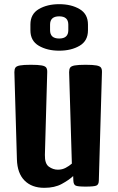

<svg xmlns="http://www.w3.org/2000/svg" viewBox="-20 -899 570 925"><path d="M193.4 5.9Q133.3 5.9 98.4 -29.1Q63.5 -64 61.5 -130.9L49.3 -551.3Q49.3 -565.4 54.2 -573Q59.1 -580.6 76.2 -583.7Q93.3 -586.9 128.4 -586.9Q164.1 -586.9 180.9 -583.7Q197.8 -580.6 202.9 -573Q208 -565.4 207.5 -551.3L196.3 -152.8Q195.3 -110.4 215.6 -95.9Q235.8 -81.5 258.8 -81.5Q279.8 -81.5 296.6 -90.6Q313.5 -99.6 326.2 -110.8L313 -551.3Q313 -565.4 317.9 -573Q322.8 -580.6 339.8 -583.7Q356.9 -586.9 392.1 -586.9Q427.7 -586.9 444.6 -583.7Q461.4 -580.6 466.6 -573Q471.7 -565.4 471.2 -551.3L456.1 -27.8Q455.6 -9.8 444.3 -4.9Q433.1 0 392.1 0Q354.5 0 344.5 -4.9Q334.5 -9.8 333.5 -27.8L332.5 -50.8Q311.5 -31.2 277.3 -12.7Q243.2 5.9 193.4 5.9ZM265.1 -654.8Q207.5 -654.8 167 -678.5Q126.5 -702.1 126.5 -752.9V-780.8Q126.5 -831.5 167 -855.2Q207.5 -878.9 265.1 -878.9Q323.2 -878.9 363.5 -855.2Q403.8 -831.5 403.8 -780.8V-752.9Q403.8 -702.1 363.5 -678.5Q323.2 -654.8 265.1 -654.8ZM265.1 -713.4Q309.1 -713.4 309.1 -753.4V-780.3Q309.1 -820.3 265.1 -820.3Q221.2 -820.3 221.2 -780.3V-753.4Q221.2 -713.4 265.1 -713.4Z"/></svg>

Font: Denk One
Style: Regular
Weight: 400
Designer: Irina Smirnova, Eben Sorkin
Foundry: Sorkin Type Co.f
Version: Version 1.004; ttfautohint (v1.8.4.7-5d5b);gftools[0.9.23]